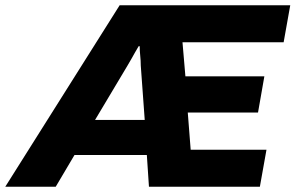

<svg xmlns="http://www.w3.org/2000/svg" viewBox="-70 -707 1119 727"><path d="M-50 0 383 -687H1029L1004 -547H621L632 -418H931L907 -281H641L652 -140H939L914 0H494L486 -120H212L141 0ZM290 -253H478L463 -459Q463 -468 462.5 -477Q462 -486 461 -495.5Q460 -505 459.5 -514Q459 -523 459 -532H455Q448 -520 441 -508Q434 -496 427.5 -484Q421 -472 413 -459Z"/></svg>

Font: Archivo SemiBold ExtraBold
Style: Italic
Weight: 800
Italic angle: -10°
Version: Version 2.001